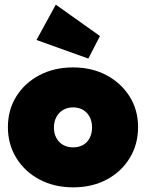

<svg xmlns="http://www.w3.org/2000/svg" viewBox="-20 -794 628 826"><path d="M295 12Q214 12 150.5 -21.5Q87 -55 50.5 -114Q14 -173 14 -247Q14 -321 50 -379Q86 -437 149.5 -470.5Q213 -504 294 -504Q375 -504 438 -470.5Q501 -437 537.5 -379Q574 -321 574 -247Q574 -173 538 -114Q502 -55 439 -21.5Q376 12 295 12ZM294 -160Q319 -160 337.5 -170.5Q356 -181 366 -200.5Q376 -220 376 -246Q376 -272 365.5 -291.5Q355 -311 337 -321.5Q319 -332 294 -332Q270 -332 251.5 -321Q233 -310 222.5 -290.5Q212 -271 212 -245Q212 -220 222.5 -200.5Q233 -181 251.5 -170.5Q270 -160 294 -160ZM360 -542 137 -622 220 -774 410 -639Z"/></svg>

Font: Outfit Thin Black
Style: Regular
Weight: 900
Version: Version 1.100;gftools[0.9.27]